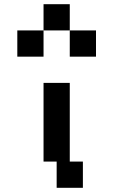

<svg xmlns="http://www.w3.org/2000/svg" viewBox="-20 -1020 540 915"><path d="M312.5 -625V-250H375V-125H250V-250H187.5V-625ZM187.5 -1000H312.5V-875H437.5V-750H312.5V-875H187.5ZM62.5 -875H187.5V-750H62.5Z"/></svg>

Font: Amiga Topaz Unicode Rus
Style: Regular
Weight: 400
Designer: dMG of Trueschool and Divine Stylers
Foundry: dMG of Trueschool and Divine Stylers
Version: Version 1.1